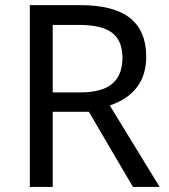

<svg xmlns="http://www.w3.org/2000/svg" viewBox="-20 -734 662 754"><path d="M187 -371.1H293.9Q380.9 -371.1 420.9 -405.3Q460.9 -439.5 460.9 -506.8Q460.9 -574.2 420.4 -605.2Q379.9 -636.2 289.1 -636.2H187ZM187 -294.9V0H97.2V-713.9H293.9Q426.8 -713.9 490.5 -663.3Q554.2 -612.8 554.2 -511.2Q554.2 -369.1 411.1 -319.8L606.9 0H502L329.1 -294.9Z"/></svg>

Font: Noto Sans Southeast Asian
Style: Regular
Weight: 400
Designer: Monotype Design Team
Foundry: Monotype Imaging Inc.
Version: Version 1.06 uh; ttfautohint (v1.4.1)